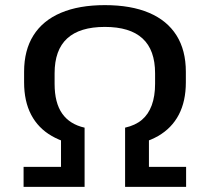

<svg xmlns="http://www.w3.org/2000/svg" viewBox="-20 -729 819 749"><path d="M310 -159Q235 -168 182 -198.5Q129 -229 101.5 -281.5Q74 -334 74 -408V-449Q74 -533 110.5 -591Q147 -649 217.5 -679Q288 -709 389 -709Q491 -709 561.5 -679Q632 -649 668.5 -591Q705 -533 705 -449V-408Q705 -334 677.5 -281.5Q650 -229 597 -198.5Q544 -168 468 -159V-231Q508 -240 533.5 -261.5Q559 -283 572 -318.5Q585 -354 585 -402V-443Q585 -534 536 -579Q487 -624 389 -624Q291 -624 242 -579Q193 -534 193 -443V-402Q193 -328 222.5 -286Q252 -244 310 -231ZM72 -78H218V-212H310V0H72ZM468 -212H561V-78H706V0H468Z"/></svg>

Font: Pathway Extreme 72pt SemiBold
Style: Regular
Weight: 600
Designer: Eduardo Rodriguez Tunni
Foundry: Eduardo Rodriguez Tunni
Version: Version 1.001;gftools[0.9.26]